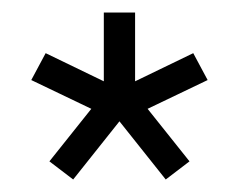

<svg xmlns="http://www.w3.org/2000/svg" viewBox="-20 -783 382 307"><path d="M216 -609 283 -525 245 -496 171 -589 97 -496 59 -525 126 -609 30 -655 53 -698 146 -653V-763H196V-653L289 -698L312 -655Z"/></svg>

Font: Arcon
Style: Regular
Weight: 400
Designer: M. Zarth
Foundry: martin zarth - visuelle & digitale kommunikation
Version: Version 1.131;PS 001.131;hotconv 1.0.70;makeotf.lib2.5.58329